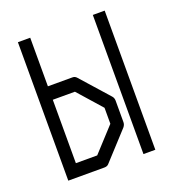

<svg xmlns="http://www.w3.org/2000/svg" viewBox="-115 -749 717 791"><g transform="rotate(-20 243.0 -354.0)"><path d="M380 -659H432V-49H380ZM51.5 -52V-659H105.5V-446H213.5Q224.5 -446 232 -437L339.5 -316Q347.5 -307.5 347.5 -295V-201Q347.5 -189.5 339.5 -180L228.5 -59Q222 -52 209.5 -52ZM105.5 -109H199L294.5 -213V-283L202.5 -387H105.5Z"/></g></svg>

Font: 3270 Nerd Font Mono SemCond
Style: Regular
Weight: 400
Monospace: yes
Version: Version 3.0.1;Nerd Fonts 3.1.1